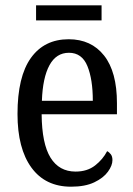

<svg xmlns="http://www.w3.org/2000/svg" viewBox="-20 -694 502 724"><path d="M248 10Q151 10 98.5 -62Q46 -134 46 -264Q46 -405 96.5 -475.5Q147 -546 239 -546Q324 -546 372.5 -484.5Q421 -423 421 -305V-263H137Q138 -152 170.5 -99.5Q203 -47 265 -47Q309 -47 338.5 -70Q368 -93 384 -124Q392 -120 398 -112Q404 -104 404 -90Q404 -70 387 -46.5Q370 -23 335.5 -6.5Q301 10 248 10ZM330 -314Q330 -395 309.5 -445Q289 -495 240 -495Q192 -495 166.5 -448Q141 -401 138 -314ZM116 -617V-674H363V-617Z"/></svg>

Font: Noto Serif Georgian Condensed
Style: Regular
Weight: 400
Width: 3
Designer: Monotype Design Team, Akaki Razmadze
Foundry: Google LLC
Version: Version 2.003; ttfautohint (v1.8.4.7-5d5b)